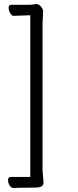

<svg xmlns="http://www.w3.org/2000/svg" viewBox="-20 -787 390 957"><path d="M124 -763Q140 -763 160 -767Q174 -767 184.5 -754Q195 -741 195 -730L192 -667V62L197 121Q197 134 188.5 141Q180 148 154 148L75 149Q57 149 50 150H49Q36 150 28 137.5Q20 125 20 110Q20 95 35 95H131V-711Q56 -708 47.5 -708Q39 -708 31 -721Q23 -734 23 -748.5Q23 -763 37 -763Z"/></svg>

Font: LXGW WenKai
Style: Regular
Weight: 400
Designer: LXGW / Fontworks Inc.
Foundry: LXGW / Fontworks Inc.
Version: Version 1.520; June 14, 2025